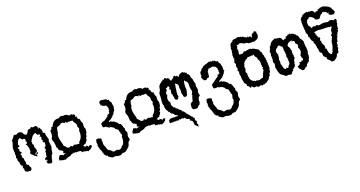

<svg xmlns="http://www.w3.org/2000/svg" viewBox="-44 -1288 4086 2181"><g transform="rotate(-20 1999.5 -197.5)"><path d="M371.1 20Q321.3 20 321.3 -11.2Q335.4 -13.7 335.4 -24.9V-34.2H314.5Q314.5 -65.4 342.8 -65.4V-74.2Q339.4 -83 339.4 -87.9Q347.7 -87.9 349.6 -124Q346.2 -124 346.2 -128.4Q351.6 -128.4 360.4 -146.5Q360.4 -154.3 353.5 -173.3Q374.5 -181.2 374.5 -205.1L377.9 -227.5Q363.8 -227.5 356.9 -245.1Q363.8 -246.6 363.8 -254.4L353.5 -272.5Q356 -290.5 360.4 -290.5Q360.4 -308.1 342.8 -308.1V-313H353.5V-335.4H332Q327.6 -335.4 311 -366.7Q264.6 -347.7 254.4 -313Q248 -313 236.8 -285.6L240.2 -276.9V-268.1L236.8 -258.8Q245.6 -245.1 251 -245.1L247.1 -222.7V-218.3Q261.2 -191.4 261.2 -164.6Q237.3 -146.5 232.9 -146.5V-132.8Q247.1 -132.8 247.1 -124V-114.7L243.7 -106Q212.9 -124 180.2 -159.7V-173.3Q190.4 -188 190.4 -195.8L187 -213.9Q190.4 -222.7 190.4 -227.5Q186.5 -227.5 176.3 -268.1Q171.4 -268.1 166 -281.2Q179.2 -281.2 187 -290.5Q185.5 -313 176.3 -313L180.2 -321.8V-335.4Q180.2 -343.3 162.1 -348.6L155.3 -344.2Q130.4 -355.5 130.4 -371.1Q97.7 -371.1 81.1 -303.7Q85.9 -303.7 91.3 -290.5V-285.6Q91.3 -276.9 81.1 -276.9Q74.2 -281.2 70.3 -281.2Q66.9 -272.5 66.9 -268.1L77.6 -250Q73.7 -244.1 73.7 -227.5Q89.8 -218.8 91.3 -209.5Q82 -195.8 70.3 -195.8Q81.1 -176.3 81.1 -164.6Q73.7 -164.6 73.7 -155.3Q91.3 -148.9 91.3 -124H87.9Q98.6 -91.8 98.6 -87.9Q95.2 -80.1 95.2 -69.8Q95.2 -58.1 119.6 -47.4Q119.6 -28.3 133.8 -11.2Q133.8 12.7 119.6 20H98.6Q60.1 20 52.7 -6.8V-11.2Q52.7 -16.1 56.2 -16.1L45.4 -43Q49.3 -50.8 49.3 -61V-65.4Q27.8 -65.4 27.8 -119.6Q22.9 -119.6 17.1 -132.8V-150.9L21 -159.7Q15.6 -159.7 10.3 -173.3V-177.7L17.1 -191.4Q13.7 -214.8 13.7 -218.3Q13.7 -223.1 17.1 -231.9L13.7 -258.8V-290.5L35.2 -357.9L31.2 -366.7V-371.1Q58.1 -397.9 73.7 -425.3Q86.4 -425.3 105.5 -420.9Q127 -434.1 130.4 -434.1Q178.2 -434.1 183.6 -398.4Q201.2 -380.4 208.5 -380.4Q233.9 -392.6 240.2 -420.9Q246.1 -428.7 282.7 -434.1Q286.1 -442.9 286.1 -447.8L307.1 -434.1L339.4 -439Q360.4 -427.7 360.4 -411.6Q356.9 -402.8 356.9 -398.4H363.8V-407.2H374.5Q396 -370.1 396 -357.9L392.1 -339.8Q417 -330.6 417 -321.8L413.6 -313L431.2 -245.1V-240.7L424.3 -227.5Q431.2 -170.9 431.2 -150.9Q425.3 -150.9 413.6 -74.2Q396.5 -74.2 381.8 11.2ZM325.2 -17.6H317.9V-26.4H325.2ZM255.4 -132.3H244.6V-141.6Q244.6 -150.4 252 -150.4H258.8Q266.1 -150.4 266.1 -141.6Z M536.1 39.1Q534.7 35.6 523.9 35.4Q513.2 35.2 507.3 34.7L462.9 22Q462.9 -7.8 471.7 -9.8L486.3 -33.7Q521.5 -24.9 522.9 -17.6L561 -33.2Q533.7 -34.2 533.7 -41.5Q533.7 -48.3 541.5 -64Q519 -82.5 501.5 -84.5L504.4 -93.3L495.1 -92.8Q495.1 -121.1 480.5 -130.4L481.4 -146.5Q481.4 -191.9 465.3 -220.7V-242.2Q482.4 -261.7 482.4 -300.8L480.5 -330.6Q500 -331.1 507.3 -367.7L521 -362.8Q546.9 -431.6 604.5 -431.6L619.1 -430.2Q633.3 -445.3 649.9 -445.3Q661.1 -445.3 674.3 -438.5L693.8 -441.4Q717.8 -441.4 740.7 -418.9Q754.4 -423.8 774.9 -424.8Q775.4 -414.1 789.1 -414.1L795.9 -414.6L808.1 -400.4L802.2 -389.6L806.6 -374.5L817.4 -386.7L816.4 -375Q816.4 -365.7 819.3 -357.4L834.5 -338.9L842.8 -345.2L842.3 -335Q842.3 -306.2 857.9 -285.6Q855 -273.4 855 -258.8L857.9 -225.6L864.7 -224.6Q863.8 -156.2 849.1 -154.8L847.2 -149.4L848.6 -140.6Q848.6 -125.5 832 -114.3L837.4 -100.6Q828.1 -94.7 828.1 -79.1Q814.5 -73.2 808.6 -55.2L804.7 -55.7Q793.9 -55.7 772.9 -39.6Q790 -22.5 803.2 -22.5L807.1 -40L808.1 -30.8Q817.9 -22.5 826.7 -20L828.6 -5.4Q836.4 -22 848.6 -22Q857.9 -22 869.6 -12.2L863.8 -10.7Q861.8 12.2 846.7 12.2L843.8 21Q812 31.2 810.1 38.6L802.2 30.8Q792.5 26.9 772.9 26.9L773.4 22.9L728.5 20L736.3 13.2Q736.3 0 684.1 0L666 2L671.9 -7.3Q667 -7.3 652.8 0L632.3 -8.8L640.1 2L620.1 0Q604.5 17.6 566.4 22.9Q548.8 26.9 536.1 39.1ZM655.8 -75.2Q679.2 -87.9 688 -87.9Q696.8 -87.9 700.7 -81.5L731 -80.6Q733.9 -76.7 736.8 -76.7Q743.2 -76.7 746.1 -98.6Q790.5 -132.3 790.5 -196.8L788.6 -220.2Q797.4 -231 797.4 -241.7Q797.4 -253.9 786.1 -265.6L788.1 -286.6Q788.1 -302.7 777.3 -314.5Q764.6 -327.6 762 -341.3Q759.3 -355 751 -355L742.2 -352.1L738.3 -356.9Q732.4 -353 724.1 -353Q715.3 -353 706.5 -358.9L701.7 -353L688 -352.5L671.9 -366.7L664.1 -354Q651.4 -369.1 633.8 -369.1L620.1 -366.7Q599.6 -345.7 569.8 -344.2Q555.7 -318.8 555.7 -280.8Q543.5 -263.2 543.5 -236.8Q543.5 -198.2 563.5 -135.3L561.5 -128.9Q561.5 -119.1 585.9 -98.6Q599.6 -78.1 608.9 -78.1L614.7 -80.6L623 -77.6Q629.9 -77.6 631.8 -87.9L636.2 -85Q639.2 -85 641.1 -89.8Z M1130.4 204.1Q1098.1 203.6 1092.5 199Q1086.9 194.3 1077.6 194.3L1042 197.8L998 171.9L1002 158.7L979 154.8L981 148.9L977.5 145.5L972.7 146.5Q969.7 135.3 958 125L966.3 112.3L955.1 111.3Q955.1 97.2 952.1 88.4Q948.2 76.2 939.9 63Q937 58.6 937 54.7L937.5 51.3Q937.5 42 926.8 22.9L935.5 16.1L925.8 14.6Q932.6 3.4 932.6 -5.4L928.2 -22.5Q929.2 -36.6 931.9 -40.3Q934.6 -43.9 935.1 -55.7L945.8 -62H953.6L954.1 -57.1L972.7 -64L971.7 -56.2Q978.5 -55.2 985.8 -53.5Q993.2 -51.8 997.1 -43.5Q992.2 -31.2 992.2 -25.4L996.1 -3.9L993.2 11.2L996.1 29.8L1011.7 68.8Q1011.7 94.2 1037.6 107.4Q1049.3 109.9 1060.8 124.8Q1072.3 139.6 1079.1 139.6L1115.2 132.3Q1120.6 132.3 1132.6 137.2Q1144.5 142.1 1148.4 142.1Q1153.3 142.1 1167.2 132.8Q1181.2 123.5 1181.2 121.1L1177.7 116.7Q1217.3 100.1 1219.7 44.9L1228 43.9L1218.8 31.2L1219.7 19L1225.6 17.6L1220.7 13.2Q1230 3.4 1230 -7.3Q1230 -17.6 1220.7 -27.3L1221.7 -35.2Q1221.7 -43 1218 -47.4Q1214.4 -51.8 1214.4 -60.5L1214.8 -69.3Q1214.8 -75.7 1197.5 -86.2Q1180.2 -96.7 1179.2 -104Q1177.2 -117.2 1138.7 -135.3L1117.7 -134.3L1129.9 -147.5L1117.2 -137.7L1117.7 -147.9L1113.3 -134.8Q1113.3 -146 1103 -146Q1098.6 -156.2 1086.9 -156.2L1082 -159.7L1064 -158.7Q1052.7 -162.1 1051.8 -188.5L1056.6 -188L1047.9 -198.2H1051.8L1055.7 -211.9Q1062.5 -218.8 1112.3 -232.9L1110.4 -240.2Q1121.1 -240.7 1128.4 -248Q1135.7 -255.4 1138.2 -255.4L1142.6 -263.2L1143.6 -252.9Q1148.4 -252.9 1150.4 -282.2L1159.7 -271Q1160.2 -285.2 1174.3 -285.2L1178.7 -284.7L1183.1 -318.4L1188 -312.5L1191.4 -327.6L1184.1 -322.8L1193.8 -352.1L1189.5 -347.2Q1184.6 -364.7 1175.3 -381.8L1177.7 -386.2L1162.1 -381.3Q1155.3 -390.1 1143.1 -390.1Q1137.7 -390.1 1129.4 -397.9L1130.9 -402.3L1116.7 -404.8L1118.2 -409.7L1112.3 -435.5Q1115.7 -452.1 1128.9 -455.1L1131.3 -460Q1156.7 -460 1163.6 -450.2L1170.9 -455.6H1182.6V-443.4L1186 -452.6L1200.7 -447.8Q1206.5 -434.1 1217.3 -434.1L1221.7 -438.5Q1227.5 -412.1 1244.6 -394.5L1248 -352.5L1252.4 -352.1L1241.2 -296.4Q1224.6 -287.1 1224.6 -270L1213.4 -256.3L1210 -260.7L1202.1 -242.2L1197.3 -244.6Q1192.9 -244.6 1192.9 -235.4L1193.4 -230L1184.6 -231.9L1171.4 -217.8Q1151.4 -214.8 1138.2 -195.3Q1142.1 -193.8 1146.5 -193.8Q1154.8 -193.8 1173.8 -199.2L1167 -191.9Q1167.5 -185.1 1180.2 -183.6L1185.1 -187Q1193.4 -184.1 1206.1 -173.1Q1218.8 -162.1 1223.6 -159.2Q1233.4 -155.3 1240.2 -134.8L1265.1 -126L1261.7 -123.5Q1261.7 -117.2 1267.3 -108.9Q1272.9 -100.6 1275.9 -96.2L1272.5 -91.8Q1272.5 -82.5 1286.1 -67.4L1282.7 -57.1L1283.2 -39.6L1294.9 -22L1296.4 -9.8Q1296.4 4.9 1289.1 20V43Q1295.4 53.7 1295.4 67.4L1294.9 74.7Q1267.6 90.3 1264.6 118.4Q1261.7 146.5 1197.3 189H1164.1Q1148.4 204.1 1130.4 204.1Z M1424.8 39.1Q1423.3 35.6 1412.6 35.4Q1401.9 35.2 1396 34.7L1351.6 22Q1351.6 -7.8 1360.4 -9.8L1375 -33.7Q1410.2 -24.9 1411.6 -17.6L1449.7 -33.2Q1422.4 -34.2 1422.4 -41.5Q1422.4 -48.3 1430.2 -64Q1407.7 -82.5 1390.1 -84.5L1393.1 -93.3L1383.8 -92.8Q1383.8 -121.1 1369.1 -130.4L1370.1 -146.5Q1370.1 -191.9 1354 -220.7V-242.2Q1371.1 -261.7 1371.1 -300.8L1369.1 -330.6Q1388.7 -331.1 1396 -367.7L1409.7 -362.8Q1435.5 -431.6 1493.2 -431.6L1507.8 -430.2Q1522 -445.3 1538.6 -445.3Q1549.8 -445.3 1563 -438.5L1582.5 -441.4Q1606.4 -441.4 1629.4 -418.9Q1643.1 -423.8 1663.6 -424.8Q1664.1 -414.1 1677.7 -414.1L1684.6 -414.6L1696.8 -400.4L1690.9 -389.6L1695.3 -374.5L1706.1 -386.7L1705.1 -375Q1705.1 -365.7 1708 -357.4L1723.1 -338.9L1731.4 -345.2L1731 -335Q1731 -306.2 1746.6 -285.6Q1743.7 -273.4 1743.7 -258.8L1746.6 -225.6L1753.4 -224.6Q1752.4 -156.2 1737.8 -154.8L1735.8 -149.4L1737.3 -140.6Q1737.3 -125.5 1720.7 -114.3L1726.1 -100.6Q1716.8 -94.7 1716.8 -79.1Q1703.1 -73.2 1697.3 -55.2L1693.4 -55.7Q1682.6 -55.7 1661.6 -39.6Q1678.7 -22.5 1691.9 -22.5L1695.8 -40L1696.8 -30.8Q1706.5 -22.5 1715.3 -20L1717.3 -5.4Q1725.1 -22 1737.3 -22Q1746.6 -22 1758.3 -12.2L1752.4 -10.7Q1750.5 12.2 1735.4 12.2L1732.4 21Q1700.7 31.2 1698.7 38.6L1690.9 30.8Q1681.2 26.9 1661.6 26.9L1662.1 22.9L1617.2 20L1625 13.2Q1625 0 1572.8 0L1554.7 2L1560.5 -7.3Q1555.7 -7.3 1541.5 0L1521 -8.8L1528.8 2L1508.8 0Q1493.2 17.6 1455.1 22.9Q1437.5 26.9 1424.8 39.1ZM1544.4 -75.2Q1567.9 -87.9 1576.7 -87.9Q1585.4 -87.9 1589.4 -81.5L1619.6 -80.6Q1622.6 -76.7 1625.5 -76.7Q1631.8 -76.7 1634.8 -98.6Q1679.2 -132.3 1679.2 -196.8L1677.2 -220.2Q1686 -231 1686 -241.7Q1686 -253.9 1674.8 -265.6L1676.8 -286.6Q1676.8 -302.7 1666 -314.5Q1653.3 -327.6 1650.6 -341.3Q1647.9 -355 1639.6 -355L1630.9 -352.1L1627 -356.9Q1621.1 -353 1612.8 -353Q1604 -353 1595.2 -358.9L1590.3 -353L1576.7 -352.5L1560.5 -366.7L1552.7 -354Q1540 -369.1 1522.5 -369.1L1508.8 -366.7Q1488.3 -345.7 1458.5 -344.2Q1444.3 -318.8 1444.3 -280.8Q1432.1 -263.2 1432.1 -236.8Q1432.1 -198.2 1452.1 -135.3L1450.2 -128.9Q1450.2 -119.1 1474.6 -98.6Q1488.3 -78.1 1497.6 -78.1L1503.4 -80.6L1511.7 -77.6Q1518.6 -77.6 1520.5 -87.9L1524.9 -85Q1527.8 -85 1529.8 -89.8Z M2086.9 207.5Q2068.4 191.9 2055.2 177.7Q2052.2 174.8 2048.8 174.8L2042.5 155.3Q2043.5 149.9 2043.5 145Q2043.5 124 2028.8 111.8Q2024.4 107.4 2011.7 106L2016.1 97.7Q2016.1 80.1 1990.7 77.6L1975.1 66.9L1967.8 52.7L1944.3 58.6L1947.8 49.8L1920.9 50.3L1918.5 55.7L1907.2 53.7L1911.6 49.3Q1895.5 50.3 1893.6 54.7Q1891.6 59.1 1888.7 59.1Q1882.3 59.1 1876 54.2L1865.2 52.2L1862.3 59.1L1842.8 52.2Q1828.6 52.2 1827.1 58.1L1816.4 53.7L1792 55.7L1786.1 48.8Q1788.1 38.6 1788.1 28.3Q1788.1 14.6 1804.2 12.7L1803.7 7.8L1846.7 5.9L1864.7 11.2Q1867.7 5.9 1875 5.9L1902.3 9.8Q1898.4 -6.3 1881.3 -9.8L1871.1 -14.6L1867.2 -26.4L1848.6 -42.5H1840.3Q1835.9 -54.2 1831.5 -56.6L1823.2 -73.2L1820.3 -66.4L1813 -80.6Q1806.2 -99.1 1798.3 -104L1789.1 -140.1L1792.5 -158.7Q1783.2 -163.1 1783.2 -193.4Q1783.2 -223.6 1790 -252L1786.1 -256.8L1789.6 -259.8V-301.8L1805.2 -333L1807.1 -329.1L1818.4 -387.2L1821.3 -385.3Q1823.2 -385.3 1825.2 -389.2Q1834 -408.2 1838.4 -408.2L1841.3 -407.7Q1847.7 -407.7 1856 -421.4L1875 -430.2L1873.5 -436.5L1881.8 -437.5Q1886.2 -437.5 1891.1 -436.5V-431.2Q1891.1 -431.6 1891.6 -431.6Q1893.1 -434.6 1894.5 -438.2Q1896 -441.9 1898.7 -445.1Q1901.4 -448.2 1906.7 -448.2Q1918.5 -448.2 1918.9 -431.6L1930.2 -438.5Q1943.4 -433.1 1954.1 -421.4L1953.1 -409.2L1964.8 -394.5Q1980.5 -407.7 1990.7 -409.7L1993.7 -417.5L2000.5 -418.5L2005.9 -433.1L2009.8 -436L2010.7 -433.1L2018.1 -436.5Q2027.3 -422.4 2032.2 -422.4L2048.8 -426.3Q2050.8 -407.7 2062 -402.3L2061.5 -408.7Q2070.3 -427.7 2090.8 -437L2097.7 -436L2106 -442.9L2123 -440.9Q2123 -433.1 2139.6 -433.1Q2146 -421.9 2154.3 -421.9L2157.7 -422.4Q2161.6 -420.4 2161.6 -414.1L2160.6 -406.7Q2164.6 -397.9 2168.5 -397.9L2171.4 -398.4Q2175.8 -398.4 2177.5 -391.8Q2179.2 -385.3 2186 -375.5L2185.5 -370.1Q2185.5 -354 2195.3 -342.3L2192.4 -339.4Q2202.6 -329.1 2202.6 -323.2L2200.7 -319.3Q2205.1 -311.5 2205.1 -293.5L2213.4 -272L2208.5 -242.2L2216.8 -197.8L2206.5 -166.5L2215.3 -127Q2186 -111.3 2185.1 -68.8L2178.2 -65.4L2189.5 -64.5L2187.5 -56.6L2183.1 -51.8Q2183.1 -27.8 2153.8 -16.6Q2147.9 1.5 2126 1.5Q2111.8 1.5 2104.5 -2L2092.3 -2.4Q2080.6 -14.2 2078.6 -41.5L2082 -45.9Q2084.5 -58.1 2084.5 -74.7L2090.8 -73.2L2097.2 -85.4L2102.1 -83.5L2115.7 -91.8Q2116.7 -109.4 2133.3 -153.3L2136.2 -157.7Q2136.2 -161.1 2129.9 -166.5Q2147 -184.6 2147 -203.1Q2147 -209 2142.6 -227.5Q2138.2 -244.1 2138.2 -259.8L2139.6 -290.5Q2139.6 -321.8 2114.3 -334Q2110.8 -344.7 2106.9 -349.1L2098.6 -334L2092.3 -304.7L2095.7 -302.2L2091.3 -283.7L2093.3 -254.4L2094.2 -253.4L2093.8 -250.5L2094.2 -239.7Q2090.8 -230 2085.9 -201.7Q2081.5 -197.3 2081.5 -190.4L2082 -183.6Q2082 -179.2 2080.1 -179.2Q2075.2 -179.2 2071.3 -170.9Q2063 -166.5 2056.6 -166.5Q2049.3 -166.5 2042 -173.1Q2034.7 -179.7 2034.7 -184.6L2036.1 -188.5Q2035.2 -190.4 2034.7 -192.9Q2032.7 -192.9 2026.4 -228L2029.8 -258.8L2024.9 -285.2Q2024.9 -305.7 2027.3 -315.9Q2017.6 -338.9 2012.7 -338.9L2009.8 -336.4Q2007.8 -344.2 2004.9 -349.6Q2002.9 -344.7 1999 -344.7L1991.7 -347.2L1992.2 -322.8Q1985.4 -313 1985.4 -287.6L1982.4 -263.2L1977.1 -250.5L1982.9 -242.2Q1981.4 -230.5 1974.6 -230.5Q1982.4 -215.3 1982.9 -192.9Q1974.6 -192.9 1968.8 -184.1L1974.6 -172.9Q1965.3 -169.4 1957.5 -169.4Q1946.3 -169.4 1939.5 -177.2Q1931.6 -184.6 1931.6 -195.8Q1931.6 -201.2 1933.6 -208Q1925.8 -218.8 1925.8 -231.4L1926.8 -242.2L1918 -253.4Q1918.5 -276.9 1927.7 -302.2L1909.7 -307.1Q1921.9 -324.2 1921.9 -333.5Q1921.9 -340.8 1917.5 -343.3L1912.1 -339.4V-348.6Q1898.9 -347.2 1898.9 -339.4V-336.9L1880.9 -335.4Q1880.4 -331.5 1880.4 -327.1L1881.3 -314Q1881.3 -305.2 1871.3 -296.1Q1861.3 -287.1 1861.3 -280.8L1867.7 -254.9Q1855 -234.4 1855 -213.4Q1855 -187.5 1874.5 -161.1Q1869.6 -157.2 1869.6 -142.1Q1869.6 -135.7 1878.2 -119.1Q1886.7 -102.5 1888.2 -98.6L1896 -99.6L1907.7 -88.9L1903.8 -85.4L1927.7 -69.8Q1929.2 -62 1940.9 -55.2Q1953.1 -42.5 1961.9 -40L1964.4 -25.4Q1981.9 -23.9 2007.8 24.9L2016.1 22.9L2015.1 35.6L2020 33.2L2041 61L2038.1 65.9L2050.8 66.4L2061 90.8L2071.3 88.4L2067.9 120.1L2084.5 137.7Q2076.2 148.4 2076.2 157.7Q2076.2 167 2085 175.8Q2082 184.1 2082 190.9Q2082 200.2 2086.9 207.5Z M2463.4 204.1Q2431.2 203.6 2425.5 199Q2419.9 194.3 2410.6 194.3L2375 197.8L2331.1 171.9L2335 158.7L2312 154.8L2314 148.9L2310.5 145.5L2305.7 146.5Q2302.7 135.3 2291 125L2299.3 112.3L2288.1 111.3Q2288.1 97.2 2285.2 88.4Q2281.2 76.2 2272.9 63Q2270 58.6 2270 54.7L2270.5 51.3Q2270.5 42 2259.8 22.9L2268.6 16.1L2258.8 14.6Q2265.6 3.4 2265.6 -5.4L2261.2 -22.5Q2262.2 -36.6 2264.9 -40.3Q2267.6 -43.9 2268.1 -55.7L2278.8 -62H2286.6L2287.1 -57.1L2305.7 -64L2304.7 -56.2Q2311.5 -55.2 2318.8 -53.5Q2326.2 -51.8 2330.1 -43.5Q2325.2 -31.2 2325.2 -25.4L2329.1 -3.9L2326.2 11.2L2329.1 29.8L2344.7 68.8Q2344.7 94.2 2370.6 107.4Q2382.3 109.9 2393.8 124.8Q2405.3 139.6 2412.1 139.6L2448.2 132.3Q2453.6 132.3 2465.6 137.2Q2477.5 142.1 2481.4 142.1Q2486.3 142.1 2500.2 132.8Q2514.2 123.5 2514.2 121.1L2510.7 116.7Q2550.3 100.1 2553.7 55.2L2561 59.6L2551.8 31.2L2552.7 19L2568.8 25.4Q2564.5 15.6 2553.7 13.2Q2563 3.4 2563 -7.3Q2563 -17.6 2553.7 -27.3L2554.7 -35.2Q2554.7 -43 2551 -47.4Q2547.4 -51.8 2547.4 -60.5L2547.9 -69.3Q2547.9 -75.7 2530.5 -86.2Q2513.2 -96.7 2512.2 -104Q2510.3 -117.2 2471.7 -135.3L2450.7 -134.3L2462.9 -147.5L2450.2 -137.7L2450.7 -147.9L2446.3 -134.8Q2446.3 -146 2436 -146Q2420.9 -146 2419.9 -141.6L2415 -145L2397 -144Q2385.7 -147.5 2384.8 -173.8L2389.6 -173.3L2380.9 -183.6H2384.8L2388.7 -197.3Q2395 -203.6 2404.8 -205.6Q2428.2 -228 2445.3 -232.9L2443.4 -240.2Q2454.1 -240.7 2461.4 -248Q2468.8 -255.4 2471.2 -255.4L2475.6 -263.2L2476.6 -252.9Q2481.4 -252.9 2483.4 -282.2L2492.7 -271Q2493.2 -285.2 2507.3 -285.2L2511.7 -284.7L2506.3 -318.4L2511.2 -312.5L2514.6 -315.9Q2514.6 -321.3 2507.3 -322.8V-356.9L2502.9 -352.1Q2498 -369.6 2488.8 -372.1L2491.2 -376.5H2475.6Q2468.8 -385.3 2456.5 -385.3Q2448.2 -385.3 2427.7 -376.5L2418.5 -378.4L2422.9 -385.7Q2415 -385.7 2395 -355L2389.2 -356L2395.5 -348.6L2387.2 -337.9L2392.6 -340.8L2387.7 -313L2383.8 -315.9L2388.2 -308.1Q2386.7 -280.3 2368.2 -280.3L2351.6 -283.7L2359.4 -274.9L2337.4 -265.1Q2333.5 -270.5 2327.6 -270.5L2318.4 -268.6L2315.4 -281.2L2307.6 -285.2Q2305.7 -298.8 2297.9 -310.5Q2299.3 -325.2 2307.6 -328.1Q2307.1 -346.7 2305.2 -348.6Q2305.2 -375.5 2328.1 -386.7Q2334 -407.7 2354.5 -412.1Q2358.4 -425.3 2382.3 -433.1L2376 -424.3L2390.6 -434.1L2387.7 -436.5H2414.1L2410.6 -446.8Q2420.4 -441.4 2426.8 -441.4L2430.7 -444.8L2417.5 -447.3L2444.8 -450.2Q2465.3 -450.2 2472.2 -440.4L2479.5 -445.8H2491.2L2494.1 -422.4L2494.6 -442.9L2509.3 -438Q2515.1 -424.3 2530.8 -424.3L2535.2 -428.7Q2541 -402.3 2558.1 -384.8L2561.5 -357.4L2565.9 -356.9V-303.7L2574.2 -296.4Q2557.6 -287.1 2557.6 -270L2546.4 -256.3L2548.8 -271L2535.2 -242.2L2530.3 -244.6Q2525.9 -244.6 2525.9 -235.4L2526.4 -230L2517.6 -231.9L2504.4 -217.8Q2484.4 -214.8 2471.2 -195.3Q2475.1 -193.8 2479.5 -193.8Q2487.8 -193.8 2506.8 -199.2L2500 -191.9Q2500.5 -185.1 2513.2 -183.6L2518.1 -187Q2526.4 -184.1 2539.1 -173.1Q2551.8 -162.1 2556.6 -159.2Q2566.4 -155.3 2573.2 -134.8L2598.1 -126L2594.7 -123.5Q2594.7 -117.2 2600.3 -108.9Q2606 -100.6 2608.9 -96.2L2605.5 -91.8Q2605.5 -82.5 2619.1 -67.4L2615.7 -57.1L2616.2 -39.6L2627.9 -22L2629.4 -9.8Q2629.4 4.9 2622.1 20V43Q2628.4 53.7 2628.4 67.4L2627.9 74.7Q2600.6 90.3 2597.7 118.4Q2594.7 146.5 2530.3 189H2497.1Q2481.4 204.1 2463.4 204.1Z M2910.6 -58.6Q2916 -58.6 2919.9 -61Q2932.1 -69.8 2949.2 -69.8Q2960.9 -69.8 2960.9 -81.1Q2961.4 -88.4 2967.8 -96.7Q2974.1 -105 2974.1 -110.4L2972.7 -119.6Q2981.9 -119.6 2981.9 -131.3Q2992.7 -142.6 2992.7 -153.8Q2992.7 -162.1 2986.3 -170.9L3002 -180.2L2987.8 -189.9Q2992.2 -196.8 2992.2 -205.1Q2992.2 -211.4 2988.3 -217.8L2990.7 -239.7Q2990.7 -266.1 2972.7 -287.1V-307.6Q2954.1 -320.8 2948.2 -343.8L2938 -364.3L2938.5 -347.7L2915 -351.1L2906.2 -345.2L2904.3 -351.1H2897L2895 -346.2L2865.2 -350.1L2871.1 -344.2Q2856.4 -330.6 2846.2 -330.6L2839.8 -332L2840.8 -325.2L2814.5 -305.2L2824.2 -307.6Q2809.1 -293.5 2809.1 -286.6L2811.5 -282.2Q2800.3 -266.6 2800.3 -256.8Q2800.3 -251.5 2803 -246.8Q2805.7 -242.2 2805.7 -237.8Q2805.7 -234.9 2799.3 -215.8Q2794.9 -207 2794.9 -198.7Q2794.9 -186 2806.6 -177.7Q2802.7 -168.9 2802.7 -160.2L2807.6 -140.6Q2797.9 -137.7 2797.9 -135.3Q2797.9 -132.8 2811.5 -131.3Q2808.1 -125.5 2808.1 -112.8Q2822.3 -84 2831.5 -82Q2842.8 -70.3 2849.1 -70.3L2852.1 -73.7Q2853 -70.8 2857.2 -68.4Q2861.3 -65.9 2861.8 -63.5Q2862.3 -61 2864.3 -61L2876.5 -66.4Q2897.5 -58.6 2910.6 -58.6ZM2924.8 15.6Q2920.4 2.4 2899.9 2.4Q2884.8 10.3 2875 10.3Q2870.6 10.3 2864.3 3.4Q2857.9 -3.4 2853.5 -3.4L2833 0.5Q2821.3 0.5 2804.2 -21Q2792 -20.5 2791.5 -14.2L2803.2 -8.3L2784.2 -11.2Q2778.8 -35.6 2754.9 -43.9L2758.3 -61.5L2749 -73.7L2737.3 -84.5L2727.5 -135.3Q2725.1 -145.5 2725.1 -170.9Q2725.1 -186 2719.2 -202.1Q2723.6 -213.9 2723.6 -224.1Q2723.6 -238.8 2705.1 -251L2713.9 -247.6Q2719.7 -251 2723.1 -269Q2714.8 -281.7 2714.8 -294.9Q2714.8 -307.6 2723.1 -321.8L2710 -338.9L2717.8 -363.8L2722.7 -357.9L2717.8 -379.9L2733.4 -381.3L2719.7 -386.7V-421.9L2716.8 -433.1L2723.6 -442.4L2724.1 -466.3L2731.4 -481.4Q2726.6 -489.7 2726.6 -498.5Q2726.6 -506.8 2731.9 -516.6L2733.4 -534.7L2740.7 -531.7L2735.4 -540Q2735.4 -556.2 2749 -556.6L2747.1 -566.4Q2760.3 -567.9 2767.1 -571.3L2774.9 -586.4Q2787.1 -586.4 2791.5 -593.8Q2802.7 -592.8 2813 -592.8Q2826.2 -592.8 2833 -601.1H2855.5Q2857.4 -593.3 2863.8 -593.3Q2869.1 -593.3 2874.5 -596.7Q2883.3 -586.4 2890.6 -586.4L2899.4 -587.9Q2902.8 -587.9 2905.3 -585Q2911.6 -576.2 2917 -572.8Q2922.4 -569.3 2934.6 -569.3Q2937.5 -561.5 2941.9 -561.5Q2947.8 -561.5 2956.1 -571.3L2959.5 -556.6L2975.6 -564.9Q2976.1 -556.6 2978 -556.6L2983.9 -561.5L2989.7 -540Q3002 -552.2 3007.3 -581.1L3010.3 -580.6Q3017.1 -580.6 3023.9 -588.4L3027.3 -587.4Q3034.2 -587.4 3036.6 -599.6L3050.3 -598.6Q3050.3 -590.8 3064.9 -590.3Q3060.5 -582 3060.5 -577.1Q3060.5 -571.8 3063.5 -564.5Q3066.4 -557.1 3066.4 -549.3Q3066.4 -530.8 3053.7 -512.7Q3030.8 -496.1 3016.6 -493.7L2994.1 -486.3Q2995.1 -491.2 2995.1 -497.1L2982.9 -491.2Q2966.8 -492.7 2936.5 -492.7Q2924.3 -507.8 2904.3 -507.8H2889.6Q2859.4 -526.9 2838.4 -528.3Q2832 -520 2816.4 -517.6L2800.3 -523.9L2807.1 -506.8Q2799.8 -500 2797.9 -489.7L2788.6 -478L2794.9 -481.9Q2794.9 -470.7 2798.3 -456.5Q2798.3 -448.7 2797.1 -442.4Q2795.9 -436 2794.9 -423.3Q2791 -422.9 2790.5 -418.9Q2792.5 -412.1 2798.8 -405.8L2807.6 -418L2805.2 -405.8H2832Q2840.3 -408.7 2845.5 -416.3Q2850.6 -423.8 2854.5 -423.8L2874 -420.4L2899.9 -427.2L2900.9 -423.3Q2904.8 -429.2 2923.8 -429.2Q2936 -429.2 2942.6 -424.3Q2949.2 -419.4 2953.1 -419.4L2956.1 -421.9L2984.4 -409.7L2980.5 -407.7Q2982.9 -405.8 2984.4 -405.8Q2985.4 -405.8 2985.8 -406.2Q2999.5 -406.2 3004.4 -391.6L3005.4 -395.5Q3022.9 -390.6 3027.3 -371.1Q3031.2 -356 3037.6 -349.6Q3043.9 -343.3 3043.9 -340.3L3043 -333.5Q3043 -328.1 3048.3 -323.7L3042.5 -318.4L3051.3 -311Q3051.8 -281.2 3063.5 -260.3Q3058.6 -260.3 3058.6 -254.4L3060.5 -244.1L3063.5 -246.1V-233.9L3057.6 -222.7L3064.9 -223.6L3063.5 -210.4Q3063.5 -200.2 3066.9 -196.8H3056.6Q3066.9 -190.9 3066.9 -188L3061 -184.1Q3061 -182.1 3065.9 -180.2L3063.5 -135.3L3052.7 -137.7Q3052.7 -134.8 3060.5 -127Q3058.1 -111.3 3053 -102.8Q3047.9 -94.2 3042.5 -89.6Q3037.1 -85 3033.2 -83.3Q3029.3 -81.5 3029.3 -80.6L3047.4 -82.5Q3039.6 -64.5 3024.9 -56.6Q3016.6 -23.9 2983.4 -14.6L2987.8 -7.3Q2961.4 -4.9 2943.8 8.8L2934.1 3.4Q2927.7 3.4 2924.8 15.6Z M3265.1 -75.2 3265.6 -80.1Q3273.9 -81.1 3274.4 -88.9Q3274.4 -91.8 3270.5 -94.2Q3297.4 -107.4 3297.4 -137.2Q3297.4 -148.9 3293 -163.6L3302.7 -172.9L3299.8 -177.2L3292.5 -168L3296.4 -177.7Q3293.5 -177.7 3293.5 -182.1L3294.4 -189Q3294.4 -195.8 3288.6 -200.2L3293.9 -228L3298.8 -226.6L3290.5 -238.3L3292.5 -257.8Q3292 -263.2 3290 -263.2Q3286.6 -272.9 3286.6 -277.8L3287.6 -300.8Q3287.1 -316.9 3285.6 -317.4Q3284.2 -317.9 3283.2 -326.2Q3278.8 -331.1 3272 -332.5L3259.8 -350.1L3256.3 -345.2Q3251 -352.5 3246.6 -352.5Q3239.3 -352.5 3223.6 -334Q3197.3 -321.8 3197.3 -290.5L3208.5 -259.8Q3208 -225.1 3203.6 -217Q3199.2 -209 3199.2 -203.1Q3199.2 -184.6 3202.6 -156.7Q3195.8 -151.4 3195.8 -147.9L3200.2 -147Q3211.4 -111.3 3214.8 -91.8Q3224.6 -75.2 3233.4 -75.2Q3240.2 -75.2 3246.6 -85.4H3251.5Q3252.4 -76.2 3265.1 -75.2ZM3418.9 6.3Q3418.5 3.9 3404.3 2.4Q3396.5 -20 3375.5 -22L3384.3 -27.8Q3372.1 -39.6 3372.1 -51.3L3369.6 -55.2Q3406.7 -62 3407.7 -89.4L3400.4 -96.2L3427.2 -88.9L3433.6 -103.5L3447.8 -98.6Q3456.5 -100.1 3457 -123L3453.6 -129.4Q3449.2 -129.4 3447.8 -142.1Q3447.8 -157.2 3442.4 -161.1Q3462.9 -187.5 3462.9 -213.4Q3462.9 -234.4 3449.7 -254.9L3456.5 -280.8Q3455.6 -297.9 3445.6 -301.5Q3435.5 -305.2 3435.5 -314L3436.5 -327.1Q3436.5 -345.7 3413.1 -345.7L3409.2 -361.3L3403.3 -358.9L3410.6 -345.7L3393.6 -352.1L3398.4 -356.9Q3382.8 -355 3382.3 -347.7L3378.4 -352.1Q3357.4 -342.3 3344.7 -319.3Q3347.2 -312.5 3347.7 -300.8L3349.6 -302.7Q3352.1 -302.7 3362.8 -273.4Q3363.8 -259.8 3366.7 -256.8Q3369.6 -253.9 3369.6 -237.3Q3369.6 -235.4 3367.4 -233.6Q3365.2 -231.9 3365.2 -228Q3365.2 -221.2 3371.6 -209L3362.3 -207.5L3370.6 -199.7L3370.1 -168L3372.6 -167.5Q3372.1 -152.8 3368.7 -151.4Q3365.2 -149.9 3359.4 -139.9Q3353.5 -129.9 3353 -103L3357.4 -100.1L3342.3 -99.1L3350.6 -85Q3339.4 -73.7 3336.4 -60.5L3331.5 -61.5L3328.1 -58.1L3330.1 -51.3L3308.1 -46.9L3312 -32.7L3290.5 -18.1Q3287.1 3.4 3266.1 5.9L3243.7 -2Q3236.3 1.5 3221.2 1.5Q3198.2 1.5 3191.9 -16.6Q3173.3 -23.4 3166 -34.7L3153.3 -41.5L3137.7 -85.9Q3132.3 -124.5 3127.4 -127L3134.8 -159.2L3130.4 -158.7L3136.2 -166.5L3133.8 -183.1L3131.3 -180.2L3125.5 -197.8L3131.3 -226.6L3130.4 -266.6L3126 -276.4L3129.9 -273.4L3128.4 -285.2L3130.4 -283.7Q3135.7 -290 3135.7 -298.3Q3135.7 -304.7 3127.9 -312L3141.6 -347.2L3143.1 -342.8L3148.9 -354L3144 -354.5L3154.8 -382.3L3155.8 -378.4Q3160.6 -378.9 3161.6 -385.7L3163.1 -382.8L3167 -392.1Q3167 -397 3170.9 -397.9Q3170.9 -403.8 3175.3 -407.2Q3183.1 -408.7 3183.6 -412.6L3181.2 -414.1Q3183.6 -420.4 3190.4 -423.8L3191.4 -421.9Q3200.2 -421.9 3208.5 -435.5L3209 -433.1Q3224.1 -433.1 3224.1 -440.9L3244.6 -443.4L3242.2 -440.4Q3242.2 -434.1 3245.6 -434.1Q3249 -434.1 3263.7 -438L3267.1 -432.6L3274.4 -430.7L3282.2 -435.5Q3303.7 -425.8 3309.1 -412.6L3311.5 -414.1V-402.3L3322.3 -389.6L3335.9 -400.4L3356.4 -399.9L3355.5 -425.8L3360.4 -418.5Q3377 -418.5 3386.7 -434.6L3392.1 -431.6Q3408.2 -437.5 3419.4 -437.5L3417.5 -423.8L3426.8 -430.2L3451.7 -421.4Q3460.4 -407.7 3467.3 -407.7V-410.6Q3473.1 -408.2 3477.3 -397Q3481.4 -385.7 3488.3 -385.3L3490.7 -389.6L3507.3 -337.9L3515.6 -333L3531.7 -301.8V-259.8L3535.6 -256.8L3531.2 -252Q3538.6 -223.6 3538.6 -193.4Q3538.6 -163.1 3528.8 -158.7L3532.2 -140.1L3526.9 -101.6Q3518.6 -99.6 3515.4 -80.1Q3512.2 -60.5 3497.1 -58.6L3490.2 -57.6Q3490.2 -55.2 3497.1 -49.3L3490.7 -50.3Q3476.6 -50.3 3475.6 -28.8L3456.1 -12.7L3446.3 -14.6Q3442.4 -14.6 3442.4 -12.2Q3442.4 -8.8 3445.8 -5.4Q3431.6 6.3 3418.9 6.3Z M3786.6 -54.7Q3795.4 -73.7 3799.8 -73.7Q3804.2 -73.7 3804.2 -80.1V-89.4Q3809.1 -101.6 3816.4 -119.6Q3823.7 -137.7 3824.5 -146.7Q3825.2 -155.8 3829.1 -185.1L3854 -239.7Q3854 -245.1 3848.6 -251Q3847.2 -252 3847.2 -254.4Q3847.2 -257.3 3851.1 -261.2Q3861.8 -271 3866.7 -279.3L3867.7 -312Q3887.2 -338.9 3887.2 -349.6Q3887.2 -354.5 3885.3 -354.5L3859.4 -350.6Q3859.4 -354.5 3851.3 -356.7Q3843.3 -358.9 3775.9 -358.9L3724.1 -363.8Q3677.7 -358.4 3677.7 -353Q3677.7 -348.6 3692.4 -343.3L3681.2 -331.1L3696.8 -324.2Q3690.9 -319.8 3690.9 -314.9Q3690.9 -308.6 3701.7 -304.2L3700.2 -285.6L3716.8 -284.7L3721.7 -265.1Q3710.4 -253.9 3710.4 -246.6Q3710.4 -240.2 3720.7 -240.2L3719.2 -212.9L3727.5 -194.3Q3740.7 -177.2 3740.7 -163.1Q3740.7 -160.2 3739 -149.2Q3737.3 -138.2 3737.3 -137.2Q3737.3 -134.3 3740.2 -134.3H3749Q3749 -91.3 3767.1 -64.5ZM3756.8 25.4Q3749 10.3 3711.9 -22.5L3720.2 -36.6Q3700.7 -44.4 3700.7 -53.7Q3685.5 -59.1 3684.6 -75.2L3684.1 -97.2Q3683.6 -106 3667.5 -116.7Q3661.6 -120.6 3658.7 -138.2V-157.7Q3658.7 -168.5 3649.9 -178.7Q3649.9 -185.5 3652.8 -190.9L3647.5 -200.2Q3648.4 -205.6 3648.4 -210.9Q3648.4 -225.6 3635.3 -242.2L3635.7 -265.1L3623.5 -273.9L3613.8 -297.9Q3613.8 -322.3 3597.2 -336.4L3603.5 -344.7Q3603.5 -357.4 3598.4 -364.3Q3593.3 -371.1 3592.3 -377.4L3590.3 -377.9Q3590.3 -396.5 3589.4 -401.9H3590.3Q3586.4 -422.9 3585 -467.3Q3583 -499 3583 -507.3Q3583 -514.6 3587.9 -523.9L3585.4 -541.5L3579.6 -541L3584.5 -545.4L3584 -545.9L3593.3 -546.4L3592.8 -553.2Q3599.6 -560.5 3601.8 -565.2Q3604 -569.8 3607.4 -569.8H3611.3Q3618.7 -569.8 3618.7 -576.2V-582.5Q3618.7 -586.9 3623.5 -586.9Q3635.7 -586.9 3643.1 -595.7Q3660.6 -595.7 3660.6 -601.1L3679.7 -603Q3679.7 -596.2 3688.5 -596.2Q3691.9 -596.2 3707.5 -599.6L3713.4 -591.8L3726.1 -597.7Q3756.3 -587.9 3756.3 -574.2V-570.8L3768.1 -563.5L3782.2 -571.8L3803.2 -571.3L3801.3 -585H3807.1Q3824.7 -585 3835 -596.7L3840.3 -594.7Q3856.9 -598.6 3883.3 -598.6L3881.3 -593.8L3907.2 -586.9Q3916.5 -577.1 3926.8 -577.1Q3930.7 -577.1 3936.3 -569.3Q3941.9 -561.5 3944.3 -561.5L3948.2 -562L3970.7 -519.5L3972.2 -522.5L3978 -500L3982.4 -498L3978 -494.1Q3976.6 -482.9 3957 -471.2L3943.8 -479L3944.3 -469.2L3937.5 -476.6L3930.7 -474.1Q3907.7 -485.4 3903.8 -496.6L3911.1 -515.1L3890.1 -508.3V-518.1Q3890.1 -531.2 3867.7 -531.2L3863.3 -543L3856.9 -534.2L3846.7 -540Q3842.8 -540 3835 -523.9Q3832.5 -524.9 3830.6 -524.9Q3824.2 -524.9 3806.2 -504.4Q3806.2 -499 3803.2 -499Q3800.3 -499 3797.9 -498.5L3801.3 -492.7Q3800.3 -487.3 3791.3 -483.4Q3782.2 -479.5 3772.5 -479.5Q3763.2 -479.5 3753.9 -484.9Q3747.1 -488.8 3741.2 -488.8L3738.8 -492.2V-497.6Q3738.8 -502.4 3733.4 -505.4Q3729.5 -519 3716.3 -522L3703.1 -535.2L3699.2 -531.2Q3693.8 -536.6 3689.9 -536.6Q3676.8 -536.6 3670.4 -522.9Q3647.9 -515.6 3644 -499L3651.9 -493.7L3641.1 -492.2Q3641.1 -453.1 3648.9 -442.4Q3663.6 -430.2 3663.6 -420.9Q3663.6 -418.9 3660.2 -412.6Q3677.7 -412.6 3693.8 -422.9L3714.8 -415L3730.5 -424.3Q3734.9 -424.3 3757.3 -411.1Q3764.2 -411.1 3812.5 -421.4L3869.1 -412.6Q3881.3 -423.3 3896.5 -423.3Q3914.6 -423.3 3935.1 -408.2Q3946.8 -417.5 3956.5 -417.5Q3962.4 -417.5 3964.4 -410.6Q3966.3 -403.8 3968.3 -387.7H3960.9L3961.9 -377.4L3958.5 -365.2L3961.9 -356.4Q3949.7 -351.1 3949.7 -320.8V-299.3H3936.5Q3943.4 -291.5 3943.4 -286.1Q3943.4 -280.8 3933.6 -269.8Q3923.8 -258.8 3923.8 -250V-244.1L3905.8 -239.3L3918.5 -228.5Q3896 -202.6 3896 -176.3V-164.6L3887.7 -165.5Q3881.3 -165.5 3881.3 -138.2Q3881.3 -128.4 3879.9 -119.6L3871.1 -110.4L3877 -97.2L3864.3 -72.3L3865.2 -51.3Q3849.6 -42.5 3835.4 -31.2Q3835.4 -2.9 3784.7 25.9Z"/></g></svg>

Font: Truetypewriter PolyglOTT
Style: Regular
Weight: 400
Designer: Sergey Beatoff a.k.a. Sam_T
Version: Version 3.76